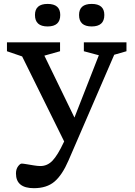

<svg xmlns="http://www.w3.org/2000/svg" viewBox="-20 -728 687 980"><path d="M153 232.5Q61.5 232.5 61.5 157.5Q61.5 135.5 72 121.2Q82.5 107 91 107Q97.5 107 115 110Q132.5 113 152.5 116.2Q172.5 119.5 186 119.5Q222 119.5 248.2 91.8Q274.5 64 305 -1L307.5 -6L93 -440L15.5 -466.5V-512H286.5V-466.5L206.5 -444L360 -128L484.5 -446L408 -466.5V-512H625.5V-466.5L563 -448.5L329.5 91.5Q297.5 165.5 258 199Q218.5 232.5 153 232.5ZM223 -593Q158.5 -593 158.5 -651.5Q158.5 -708 223 -708Q287.5 -708 287.5 -651.5Q287.5 -593 223 -593ZM448 -593Q383.5 -593 383.5 -651.5Q383.5 -708 448 -708Q512.5 -708 512.5 -651.5Q512.5 -593 448 -593Z"/></svg>

Font: Newsreader Caption
Style: Regular
Weight: 400
Designer: Hugues Gentile
Foundry: Production Type
Version: Version 1.001